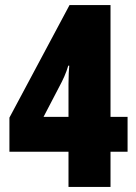

<svg xmlns="http://www.w3.org/2000/svg" viewBox="-20 -785 536 754"><path d="M249 -51V-189H17V-323L253 -765H414V-326H481V-189H414V-51ZM151 -326H249V-455Q249 -480 250 -498.5Q251 -517 252 -527H248Q242 -506 232.5 -484.5Q223 -463 212 -443Z"/></svg>

Font: Noto Sans Tamil UI ExtraCondensed Black
Style: Regular
Weight: 900
Width: 2
Designer: Jelle Bosma - Monotype Design Team
Foundry: Monotype Imaging Inc.
Version: Version 2.004; ttfautohint (v1.8.4.7-5d5b)